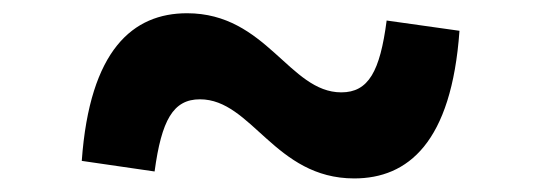

<svg xmlns="http://www.w3.org/2000/svg" viewBox="-20 -479 818 290"><path d="M515 -209.5C596 -209.5 662 -263.5 674 -432.5L564 -448C554 -371 536.5 -339.5 495.5 -339.5C417 -339.5 382.5 -459 262.5 -459C181 -459 115.5 -404 103.5 -236L213.5 -220C224 -297.5 241.5 -329 282 -329C360.5 -329 395 -209.5 515 -209.5Z"/></svg>

Font: Monaspace Neon Wide
Style: Bold
Weight: 700
Width: 7
Designer: Riley Cran & the Lettermatic Team
Foundry: Lettermatic
Version: Version 1.000 (Monaspace Neon)